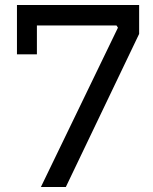

<svg xmlns="http://www.w3.org/2000/svg" viewBox="-20 -750 614 770"><path d="M144 0 453 -639 447 -648H48V-730H538V-614L244 0ZM48 -532V-730H128V-532Z"/></svg>

Font: SVN-Sora Variable
Style: Regular
Weight: 400
Designer: Jonathan Barnbrook, Julián Moncada
Foundry: Barnbrook Fonts
Version: Version 2.000 - Viet hoa boi STYLEno.1 Fonts